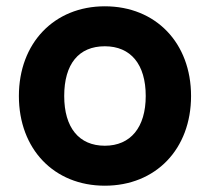

<svg xmlns="http://www.w3.org/2000/svg" viewBox="-20 -575 667 610"><path d="M313 15C475 15 587 -101.5 587 -270C587 -438.5 475 -555 313 -555C152 -555 40 -438 40 -270C40 -101.5 151.5 15 313 15ZM313 -112C231 -112 184 -169.5 184 -270C184 -371.5 230 -428 313 -428C395.5 -428 443 -370.5 443 -270C443 -170.5 395 -112 313 -112Z"/></svg>

Font: Vela Sans ExtBd
Style: Regular
Weight: 800
Designer: Principal design: Mikhail Sharanda - project Manrope.
Design modification: Ravid Balaliev
Foundry: Mikhail Sharanda
Version: Version 1.001